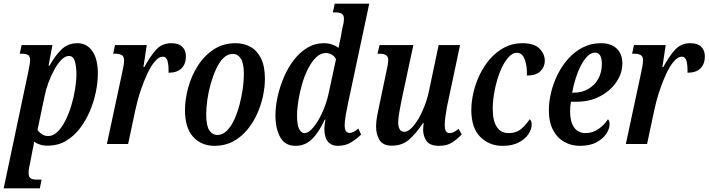

<svg xmlns="http://www.w3.org/2000/svg" viewBox="-38 -780 3838 1040"><path d="M116 -395Q120 -416 122.5 -430Q125 -444 125 -454Q125 -475 114 -482Q103 -489 82 -489H69L79 -536H246L225 -424H230Q259 -476 294 -511Q329 -546 382 -546Q432 -546 462 -503.5Q492 -461 492 -381Q492 -334 481 -281Q470 -228 448.5 -177.5Q427 -127 395 -85Q363 -43 320.5 -17.5Q278 8 226 9Q181 11 146 -13Q146 -5 143.5 9Q141 23 138 35L126 98Q122 115 119.5 128.5Q117 142 117 157Q117 180 129 186.5Q141 193 162 193H187L178 240H-18ZM222 -43Q250 -43 273.5 -66Q297 -89 316 -126.5Q335 -164 348.5 -209Q362 -254 369 -298.5Q376 -343 376 -379Q376 -416 368 -446.5Q360 -477 335 -477Q315 -477 294 -455.5Q273 -434 255 -400.5Q237 -367 223.5 -330Q210 -293 204 -261L165 -76Q172 -65 187.5 -54Q203 -43 222 -43Z M623 -383Q628 -405 631 -422.5Q634 -440 634 -454Q634 -476 620 -482.5Q606 -489 590 -489H575L585 -536H757L739 -417H744Q774 -473 806.5 -509.5Q839 -546 890 -546Q930 -546 949.5 -526.5Q969 -507 969 -475Q969 -433 945 -409.5Q921 -386 875 -386Q876 -427 869.5 -450Q863 -473 843 -473Q824 -473 802.5 -449Q781 -425 761 -383Q741 -341 723.5 -288.5Q706 -236 694 -179L656 0H541Z M1124 10Q1053 10 1008.5 -38.5Q964 -87 964 -184Q964 -241 981 -304Q998 -367 1032.5 -422Q1067 -477 1118.5 -511.5Q1170 -546 1239 -546Q1283 -546 1319 -526Q1355 -506 1376 -463.5Q1397 -421 1397 -353Q1397 -309 1386.5 -259.5Q1376 -210 1354.5 -162.5Q1333 -115 1300.5 -76Q1268 -37 1224 -13.5Q1180 10 1124 10ZM1140 -49Q1168 -49 1191 -72Q1214 -95 1231 -132Q1248 -169 1259.5 -213Q1271 -257 1277 -300Q1283 -343 1283 -377Q1283 -437 1266.5 -462.5Q1250 -488 1223 -488Q1195 -488 1172.5 -466Q1150 -444 1133 -407Q1116 -370 1103.5 -326.5Q1091 -283 1085 -239Q1079 -195 1079 -160Q1079 -100 1095.5 -74.5Q1112 -49 1140 -49Z M1563 10Q1505 10 1479.5 -37.5Q1454 -85 1454 -155Q1454 -204 1466 -257.5Q1478 -311 1500 -362.5Q1522 -414 1554 -455.5Q1586 -497 1627 -521.5Q1668 -546 1717 -546Q1740 -546 1760.5 -539Q1781 -532 1796 -521Q1798 -534 1802 -552Q1806 -570 1808 -579L1816 -625Q1820 -640 1822.5 -653.5Q1825 -667 1825 -678Q1825 -699 1812.5 -706Q1800 -713 1779 -713H1765L1775 -760H1962L1846 -215Q1840 -188 1834.5 -155Q1829 -122 1829 -102Q1829 -60 1855 -60Q1867 -60 1879.5 -67Q1892 -74 1903 -84L1918 -51Q1897 -30 1865.5 -10Q1834 10 1792 10Q1758 10 1738.5 -12.5Q1719 -35 1719 -84Q1719 -91 1720.5 -104Q1722 -117 1725 -132H1721Q1688 -61 1651 -25.5Q1614 10 1563 10ZM1611 -59Q1629 -59 1649 -79Q1669 -99 1688 -132Q1707 -165 1722 -205.5Q1737 -246 1745 -288L1782 -459Q1774 -476 1758.5 -484.5Q1743 -493 1728 -493Q1699 -493 1674.5 -469.5Q1650 -446 1630.5 -407.5Q1611 -369 1598 -323.5Q1585 -278 1578 -233.5Q1571 -189 1571 -154Q1571 -103 1582.5 -81Q1594 -59 1611 -59Z M2341 10Q2291 10 2272.5 -16Q2254 -42 2254 -78Q2254 -90 2257 -113H2253Q2215 -56 2177.5 -23.5Q2140 9 2084 9Q2036 9 2017.5 -22Q1999 -53 1999 -95Q1999 -121 2005 -153Q2011 -185 2017 -212L2054 -388Q2058 -408 2061.5 -425Q2065 -442 2065 -456Q2065 -489 2019 -489H2007L2018 -536H2201L2137 -237Q2131 -207 2125 -173Q2119 -139 2119 -116Q2119 -95 2126.5 -80.5Q2134 -66 2152 -66Q2170 -66 2190 -85.5Q2210 -105 2229 -137.5Q2248 -170 2263 -209.5Q2278 -249 2286 -289L2338 -536H2454L2383 -201Q2379 -177 2375 -151Q2371 -125 2371 -103Q2371 -59 2397 -59Q2410 -59 2421 -65Q2432 -71 2446 -82L2463 -52Q2443 -30 2414 -10Q2385 10 2341 10Z M2684 10Q2612 10 2563.5 -38.5Q2515 -87 2515 -184Q2515 -229 2526.5 -279Q2538 -329 2561 -376.5Q2584 -424 2617.5 -462Q2651 -500 2694.5 -523Q2738 -546 2791 -546Q2855 -546 2884 -517Q2913 -488 2913 -450Q2913 -419 2890 -395Q2867 -371 2816 -371Q2818 -421 2804.5 -457.5Q2791 -494 2762 -494Q2736 -494 2712 -465Q2688 -436 2670 -390Q2652 -344 2641.5 -291Q2631 -238 2631 -190Q2631 -126 2653 -92.5Q2675 -59 2717 -59Q2759 -59 2786 -82.5Q2813 -106 2831 -134Q2842 -126 2842 -104Q2842 -81 2825 -54.5Q2808 -28 2773 -9Q2738 10 2684 10Z M3103 10Q3057 10 3018.5 -11.5Q2980 -33 2957.5 -76Q2935 -119 2935 -184Q2935 -229 2947 -279Q2959 -329 2982.5 -376.5Q3006 -424 3040 -462Q3074 -500 3118.5 -523Q3163 -546 3217 -546Q3272 -546 3302.5 -517Q3333 -488 3333 -437Q3333 -382 3300 -334.5Q3267 -287 3211.5 -258Q3156 -229 3086 -229H3055Q3050 -206 3050 -177Q3050 -121 3071.5 -90Q3093 -59 3134 -59Q3173 -59 3205.5 -82.5Q3238 -106 3255 -134Q3264 -126 3264 -107Q3264 -83 3246.5 -56Q3229 -29 3193.5 -9.5Q3158 10 3103 10ZM3070 -278Q3113 -278 3147.5 -297.5Q3182 -317 3202 -352Q3222 -387 3222 -433Q3222 -495 3185 -495Q3164 -495 3144.5 -476Q3125 -457 3108.5 -425Q3092 -393 3080 -354.5Q3068 -316 3061 -278Z M3434 -383Q3439 -405 3442 -422.5Q3445 -440 3445 -454Q3445 -476 3431 -482.5Q3417 -489 3401 -489H3386L3396 -536H3568L3550 -417H3555Q3585 -473 3617.5 -509.5Q3650 -546 3701 -546Q3741 -546 3760.5 -526.5Q3780 -507 3780 -475Q3780 -433 3756 -409.5Q3732 -386 3686 -386Q3687 -427 3680.5 -450Q3674 -473 3654 -473Q3635 -473 3613.5 -449Q3592 -425 3572 -383Q3552 -341 3534.5 -288.5Q3517 -236 3505 -179L3467 0H3352Z"/></svg>

Font: Noto Serif ExtraCondensed SemiBold
Style: Italic
Weight: 600
Width: 2
Italic angle: -12°
Designer: Monotype Design Team
Foundry: Monotype Imaging Inc.
Version: Version 2.013